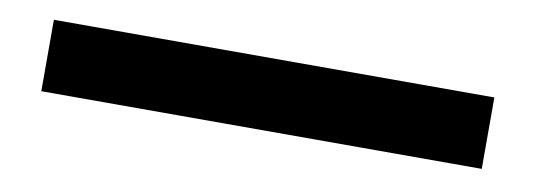

<svg xmlns="http://www.w3.org/2000/svg" viewBox="-27 39 843 292"><g transform="rotate(10 395.0 185.0)"><path d="M40 129.9H720.2V240.2H40Z"/></g></svg>

Font: Zantroke
Style: Regular
Weight: 500
Foundry: gluk
Version: Version 0.36